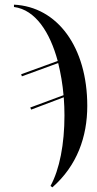

<svg xmlns="http://www.w3.org/2000/svg" viewBox="-20 -565 415 825"><path d="M197 234 205 240C311 147 355 23 355 -110C355 -362 227 -536 40 -545V-535C133 -523 195 -425 228 -303L71 -246L74 -237L230 -294C241 -250 249 -203 253 -156L110 -103L114 -94L254 -147C256 -118 257 -95 257 -69C257 54 236 163 197 234Z"/></svg>

Font: Noto Serif Display Condensed Medium
Style: Regular
Weight: 500
Width: 3
Designer: Monotype Design Team
Foundry: Monotype Imaging Inc.
Version: Version 2.009